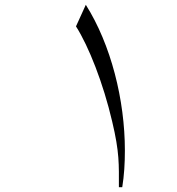

<svg xmlns="http://www.w3.org/2000/svg" viewBox="-20 -771 740 801"><path d="M490 10C498 -39 501 -90 501 -143C501 -354 443 -585 338 -751L297 -661C350 -578 411 -423 448 -264C479 -134 476 -85 476 10Z"/></svg>

Font: Kawkab Mono Light
Style: Regular
Weight: 300
Monospace: yes
Designer: Abdullah Arif
Foundry: Abdullah Arif
Version: Version 1.000;PS 000.500;hotconv 1.0.88;makeotf.lib2.5.64775